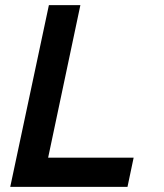

<svg xmlns="http://www.w3.org/2000/svg" viewBox="-20 -730 640 750"><path d="M20 0 171 -710H294L168 -114H502L478 0Z"/></svg>

Font: Geist Mono SemiBold
Style: Italic
Weight: 600
Italic angle: -12°
Monospace: yes
Designer: Basement.studio, Andrés Briganti, Mateo Zaragoza
Foundry: Basement.studio, Vercel, Andrés Briganti, Guido Ferreyra, Mateo Zaragoza
Version: Version 1.500; ttfautohint (v1.8.4.7-5d5b)